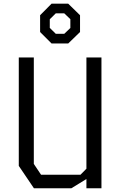

<svg xmlns="http://www.w3.org/2000/svg" viewBox="-20 -1002 640 1022"><path d="M440 -696V-104L408.5 -72H198.5L160 -129.5V-696H80V-119L160.5 0H360L440 -49V0H520V-696ZM254.5 -982.5 193.5 -921V-831.5L254.5 -770.5H343L406 -831.5V-921L343 -982.5ZM277 -931H322L354.5 -900V-853L322 -822H277L245 -853.5V-899.5Z"/></svg>

Font: Kode Mono
Style: Regular
Weight: 400
Monospace: yes
Designer: Isa Ozler
Foundry: Kadena LLC
Version: Version 1.000;gftools[0.9.28]